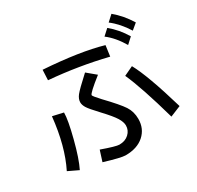

<svg xmlns="http://www.w3.org/2000/svg" viewBox="-186 -1069 1372 1336"><g transform="rotate(-30 500.0 -401.0)"><path d="M980.5 -714.8 933.6 -675.8Q882.8 -757.8 816.4 -808.6L863.3 -851.6Q929.7 -796.9 980.5 -714.8ZM902.3 -648.4 855.5 -605.5Q804.7 -691.4 742.2 -738.3L789.1 -781.2Q855.5 -726.6 902.3 -648.4ZM718.8 -683.6 707 -597.7Q484.4 -652.3 250 -671.9L253.9 -753.9Q543 -734.4 718.8 -683.6ZM293 11.7 320.3 -74.2Q429.7 -35.2 457 -35.2Q503.9 -35.2 533.2 -62.5Q562.5 -89.8 562.5 -128.9Q562.5 -156.2 541 -191.4Q519.5 -226.6 457 -293Q394.5 -359.4 380.9 -382.8Q367.2 -406.2 367.2 -425.8Q367.2 -453.1 388.7 -480.5Q410.2 -507.8 500 -589.8L570.3 -531.2Q460.9 -445.3 460.9 -429.7Q460.9 -421.9 507.8 -371.1Q601.6 -273.4 630.9 -228.5Q660.2 -183.6 660.2 -125Q660.2 -46.9 605.5 2Q550.8 50.8 457 50.8Q421.9 50.8 293 11.7ZM953.1 -58.6 867.2 -23.4Q789.1 -300.8 730.5 -429.7L804.7 -464.8Q867.2 -351.6 953.1 -58.6ZM234.4 -421.9Q234.4 -363.3 199.2 -226.6Q164.1 -89.8 128.9 -19.5L46.9 -58.6Q125 -214.8 148.4 -441.4Z"/></g></svg>

Font: WenQuanYi Micro Hei
Style: Regular
Weight: 400
Foundry: Ascender Corporation
Version: Version 0.2.0-beta